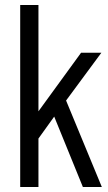

<svg xmlns="http://www.w3.org/2000/svg" viewBox="-20 -750 434 770"><path d="M134.2 -730H61V0H134.2V-194.4L197.4 -282.4L312.4 0H388.4L245 -346.8L386.6 -538.6H305.2L134.2 -303.6Z"/></svg>

Font: Secuela Light
Style: Regular
Weight: 300
Designer: Fernando Haro
Foundry: deFharo
Version: Version 1.708